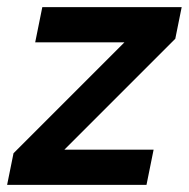

<svg xmlns="http://www.w3.org/2000/svg" viewBox="-26 -520 531 540"><path d="M467 -411 155 -99H406L386 0H-6L12 -89L324 -401H73L93 -500H485Z"/></svg>

Font: Albert Sans SemiBold
Style: Italic
Weight: 600
Italic angle: -11.25°
Designer: Andreas Rasmussen
Foundry: a.Foundry
Version: Version 1.025